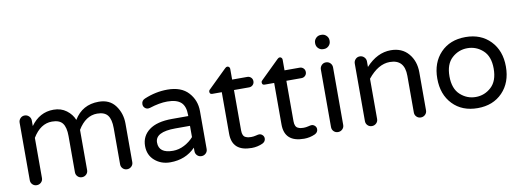

<svg xmlns="http://www.w3.org/2000/svg" viewBox="-58 -1060 3835 1411"><g transform="rotate(-10 1859.0 -355.0)"><path d="M677 -520Q759 -520 801.5 -462Q844 -404 844 -328V-40Q844 -21 830.5 -8Q817 5 798 5Q779 5 766 -8Q753 -21 753 -40V-310Q753 -375 729.5 -405.5Q706 -436 651 -436Q565 -436 507 -340V-40Q507 -21 493.5 -8Q480 5 461 5Q442 5 429 -8Q416 -21 416 -40V-310Q416 -375 393 -405.5Q370 -436 314 -436Q228 -436 170 -340V-40Q170 -21 156.5 -8Q143 5 124 5Q105 5 92 -8Q79 -21 79 -40V-469Q79 -488 92 -501.5Q105 -515 124 -515Q143 -515 156.5 -501.5Q170 -488 170 -469V-428Q236 -520 340 -520Q396 -520 436 -490Q476 -460 493 -417Q555 -520 677 -520Z M1190 -520Q1293 -520 1346 -462Q1399 -404 1399 -323V-40Q1399 -21 1385.5 -8Q1372 5 1353 5Q1334 5 1321 -8Q1308 -21 1308 -40V-66Q1234 10 1120 10Q1052 10 1004.5 -31Q957 -72 957 -140Q957 -214 1015.5 -258Q1074 -302 1187 -302H1308V-310Q1308 -376 1275.5 -405Q1243 -434 1174 -434Q1115 -434 1041 -410Q1033 -408 1028 -408Q1013 -408 1002 -419Q991 -430 991 -446Q991 -473 1017 -484Q1102 -520 1190 -520ZM1154 -70Q1198 -70 1239 -91.5Q1280 -113 1308 -145V-229H1199Q1048 -229 1048 -150Q1048 -70 1154 -70Z M1797 -79Q1811 -79 1822 -68.5Q1833 -58 1833 -43Q1833 -20 1810 -8Q1771 10 1727 10Q1581 10 1581 -122V-432H1510Q1491 -432 1491 -451Q1491 -461 1500 -468L1636 -601Q1645 -610 1653 -610Q1661 -610 1666.5 -604Q1672 -598 1672 -590V-510H1785Q1801 -510 1812.5 -499Q1824 -488 1824 -471Q1824 -454 1812.5 -443Q1801 -432 1785 -432H1672V-130Q1672 -109 1678 -96Q1684 -83 1695.5 -78Q1707 -73 1715.5 -71.5Q1724 -70 1737 -70Q1755 -70 1772.5 -74.5Q1790 -79 1797 -79Z M2188 -79Q2202 -79 2213 -68.5Q2224 -58 2224 -43Q2224 -20 2201 -8Q2162 10 2118 10Q1972 10 1972 -122V-432H1901Q1882 -432 1882 -451Q1882 -461 1891 -468L2027 -601Q2036 -610 2044 -610Q2052 -610 2057.5 -604Q2063 -598 2063 -590V-510H2176Q2192 -510 2203.5 -499Q2215 -488 2215 -471Q2215 -454 2203.5 -443Q2192 -432 2176 -432H2063V-130Q2063 -109 2069 -96Q2075 -83 2086.5 -78Q2098 -73 2106.5 -71.5Q2115 -70 2128 -70Q2146 -70 2163.5 -74.5Q2181 -79 2188 -79Z M2372 -515Q2392 -515 2405 -501.5Q2418 -488 2418 -469V-40Q2418 -21 2404.5 -8Q2391 5 2372 5Q2353 5 2340 -8Q2327 -21 2327 -40V-469Q2327 -488 2340 -501.5Q2353 -515 2372 -515ZM2427 -669V-665Q2427 -644 2412 -629Q2397 -614 2376 -614H2370Q2349 -614 2334 -629Q2319 -644 2319 -665V-669Q2319 -690 2334 -705Q2349 -720 2370 -720H2376Q2397 -720 2412 -705Q2427 -690 2427 -669Z M2857 -520Q2940 -520 2988 -464Q3036 -408 3036 -324V-40Q3036 -21 3022.5 -8Q3009 5 2990 5Q2971 5 2958 -8Q2945 -21 2945 -40V-314Q2945 -436 2835 -436Q2748 -436 2671 -340V-40Q2671 -21 2657.5 -8Q2644 5 2625 5Q2606 5 2593 -8Q2580 -21 2580 -40V-469Q2580 -488 2593 -501.5Q2606 -515 2625 -515Q2644 -515 2657.5 -501.5Q2671 -488 2671 -469V-428Q2755 -520 2857 -520Z M3414 -520Q3529 -520 3599.5 -447Q3670 -374 3670 -255Q3670 -136 3599.5 -63Q3529 10 3414 10Q3298 10 3228 -63Q3158 -136 3158 -255Q3158 -374 3228 -447Q3298 -520 3414 -520ZM3579 -256Q3579 -347 3529.5 -392Q3480 -437 3414 -437Q3348 -437 3298.5 -392Q3249 -347 3249 -256Q3249 -164 3298.5 -118.5Q3348 -73 3414 -73Q3480 -73 3529.5 -118.5Q3579 -164 3579 -256Z"/></g></svg>

Font: Varela Round
Style: Regular
Weight: 400
Designer: Joe Prince
Foundry: Joe Prince
Version: Version 1.000